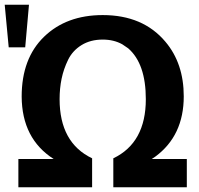

<svg xmlns="http://www.w3.org/2000/svg" viewBox="-46 -795 846 815"><path d="M46 -385Q46 -547 141 -639Q236 -731 390 -731Q561 -731 656 -618Q734 -526 734 -386Q734 -219 613 -130L598 -120H747V0H435V-123Q573 -189 573 -374Q573 -525 498 -590L473 -607Q437 -627 390 -627Q338 -627 300 -603.5Q262 -580 243 -541Q224 -502 215.5 -461Q207 -420 207 -374Q207 -189 345 -123V0H32V-120H182Q47 -206 46 -385ZM77 -775 61 -594H-9L-26 -775Z"/></svg>

Font: cwTeXHei
Style: Medium
Weight: 500
Version: Version 1.17